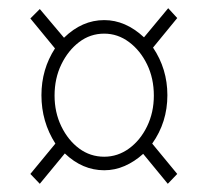

<svg xmlns="http://www.w3.org/2000/svg" viewBox="-20 -592 507 468"><path d="M77 -144 54 -168 115 -242Q81 -295 81 -360Q81 -423 114 -474L54 -547L77 -570L136 -500Q180 -543 234 -543Q286 -543 331 -501L390 -572L412 -548L353 -476Q388 -424 388 -360Q388 -294 351 -242L412 -168L389 -144L329 -217Q308 -198 284 -187.5Q260 -177 234 -177Q181 -177 138 -218ZM234 -210Q267 -210 294.5 -230Q322 -250 338.5 -284Q355 -318 355 -359Q355 -401 338.5 -435Q322 -469 294.5 -489.5Q267 -510 234 -510Q200 -510 173 -489.5Q146 -469 129.5 -435Q113 -401 113 -359Q113 -318 129.5 -284Q146 -250 173 -230Q200 -210 234 -210Z"/></svg>

Font: Noto Serif Condensed ExtraLight
Style: Regular
Weight: 200
Width: 3
Designer: Monotype Design Team
Foundry: Monotype Imaging Inc.
Version: Version 2.013; ttfautohint (v1.8.4.7-5d5b)